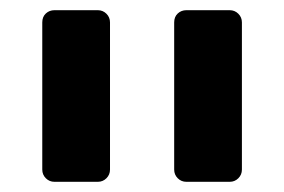

<svg xmlns="http://www.w3.org/2000/svg" viewBox="-20 -591 558 377"><path d="M63 -234ZM322 -258V-547Q322 -558 329 -564.5Q336 -571 346 -571H431Q441 -571 448 -564Q455 -557 455 -547V-258Q455 -248 448 -241Q441 -234 431 -234H346Q336 -234 329 -241Q322 -248 322 -258ZM63 -258V-547Q63 -558 70 -564.5Q77 -571 87 -571H172Q182 -571 189 -564Q196 -557 196 -547V-258Q196 -248 189 -241Q182 -234 172 -234H87Q77 -234 70 -241Q63 -248 63 -258Z"/></svg>

Font: Hezaedrus Medium
Style: Regular
Weight: 500
Designer: Hubert & Fischer
Foundry: Hubert & Fischer
Version: Version 1.10;September 3, 2019;FontCreator 11.5.0.2425 64-bi